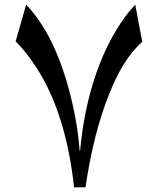

<svg xmlns="http://www.w3.org/2000/svg" viewBox="-20 -745 676 822"><path d="M297 57H346C368 -92 401 -228 448 -344C484 -434 528 -512 589 -566L559 -725C530 -695 503 -658 477 -615C395 -479 341 -300 323 -100H321C316 -167 306 -231 292 -293C254 -463 192 -621 92 -725L47 -568C78 -537 106 -501 133 -460C222 -325 275 -148 297 57Z"/></svg>

Font: Iranian Serif 
Style: Regular
Weight: 400
Designer: Hooman Mehr, Hadi Navid in Neviseh Pardaz Co. Ltd. (http://nevisa.com)
Foundry: http://font-store.ir
Version: 5.0.2 build 3/9/1393